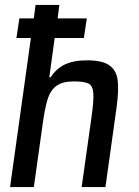

<svg xmlns="http://www.w3.org/2000/svg" viewBox="-20 -763 566 783"><path d="M455 -322 410 0H313L353 -284Q363 -354 360.5 -383.5Q358 -413 341.5 -422Q325 -431 281 -431Q235 -431 210.5 -413Q186 -395 175 -361Q164 -327 155 -264L118 0H21L106 -608H47L59 -688H118L125 -743H222L215 -688H334L322 -608H203L181 -448H187Q208 -482 243.5 -499.5Q279 -517 335 -517Q397 -517 426 -496.5Q455 -476 460 -435Q465 -394 455 -322Z"/></svg>

Font: Assailand Medium
Style: Italic
Weight: 500
Italic angle: -8°
Designer: Hector Gatti with collaboration of the Omnibus-Type team
Foundry: Omnibus-Type
Version: Version 0.072;October 19, 2019;FontCreator 12.0.0.2547 64-bi